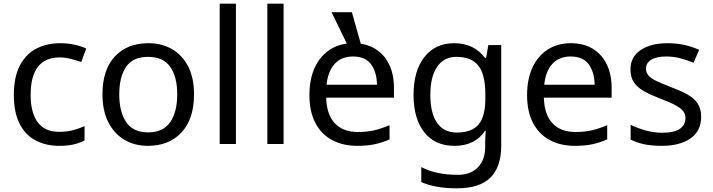

<svg xmlns="http://www.w3.org/2000/svg" viewBox="-20 -780 3863 1040"><path d="M300 10Q229 10 173.5 -19Q118 -48 86.5 -109Q55 -170 55 -265Q55 -364 88 -426Q121 -488 177.5 -517Q234 -546 306 -546Q347 -546 385 -537.5Q423 -529 447 -517L420 -444Q396 -453 364 -461Q332 -469 304 -469Q146 -469 146 -266Q146 -169 184.5 -117.5Q223 -66 299 -66Q343 -66 376.5 -75Q410 -84 438 -97V-19Q411 -5 378.5 2.5Q346 10 300 10Z M1031 -269Q1031 -136 963.5 -63Q896 10 781 10Q710 10 654.5 -22.5Q599 -55 567 -117.5Q535 -180 535 -269Q535 -402 602 -474Q669 -546 784 -546Q857 -546 912.5 -513.5Q968 -481 999.5 -419.5Q1031 -358 1031 -269ZM626 -269Q626 -174 663.5 -118.5Q701 -63 783 -63Q864 -63 902 -118.5Q940 -174 940 -269Q940 -364 902 -418Q864 -472 782 -472Q700 -472 663 -418Q626 -364 626 -269Z M1258 0H1170V-760H1258Z M1516 0H1428V-760H1516Z M1893 -546Q1962 -546 2011.5 -516Q2061 -486 2087.5 -431.5Q2114 -377 2114 -304V-251H1747Q1749 -160 1793.5 -112.5Q1838 -65 1918 -65Q1969 -65 2008.5 -74.5Q2048 -84 2090 -102V-25Q2049 -7 2009 1.5Q1969 10 1914 10Q1838 10 1779.5 -21Q1721 -52 1688.5 -113.5Q1656 -175 1656 -264Q1656 -352 1685.5 -415Q1715 -478 1768.5 -512Q1822 -546 1893 -546ZM1892 -474Q1829 -474 1792.5 -433.5Q1756 -393 1749 -321H2022Q2021 -389 1990 -431.5Q1959 -474 1892 -474ZM1884 -491 1776 -714H1886L1949 -491Z M2440 -546Q2493 -546 2535.5 -526Q2578 -506 2608 -465H2613L2625 -536H2695V9Q2695 124 2636.5 182Q2578 240 2455 240Q2337 240 2262 206V125Q2341 167 2460 167Q2529 167 2568.5 126.5Q2608 86 2608 16V-5Q2608 -17 2609 -39.5Q2610 -62 2611 -71H2607Q2553 10 2441 10Q2337 10 2278.5 -63Q2220 -136 2220 -267Q2220 -395 2278.5 -470.5Q2337 -546 2440 -546ZM2452 -472Q2385 -472 2348 -418.5Q2311 -365 2311 -266Q2311 -167 2347.5 -114.5Q2384 -62 2454 -62Q2535 -62 2572 -105.5Q2609 -149 2609 -246V-267Q2609 -377 2571 -424.5Q2533 -472 2452 -472Z M3072 -546Q3141 -546 3190.5 -516Q3240 -486 3266.5 -431.5Q3293 -377 3293 -304V-251H2926Q2928 -160 2972.5 -112.5Q3017 -65 3097 -65Q3148 -65 3187.5 -74.5Q3227 -84 3269 -102V-25Q3228 -7 3188 1.5Q3148 10 3093 10Q3017 10 2958.5 -21Q2900 -52 2867.5 -113.5Q2835 -175 2835 -264Q2835 -352 2864.5 -415Q2894 -478 2947.5 -512Q3001 -546 3072 -546ZM3071 -474Q3008 -474 2971.5 -433.5Q2935 -393 2928 -321H3201Q3200 -389 3169 -431.5Q3138 -474 3071 -474Z M3778 -148Q3778 -70 3720 -30Q3662 10 3564 10Q3508 10 3467.5 1Q3427 -8 3396 -24V-104Q3428 -88 3473.5 -74.5Q3519 -61 3566 -61Q3633 -61 3663 -82.5Q3693 -104 3693 -140Q3693 -160 3682 -176Q3671 -192 3642.5 -208Q3614 -224 3561 -244Q3509 -264 3472 -284Q3435 -304 3415 -332Q3395 -360 3395 -404Q3395 -472 3450.5 -509Q3506 -546 3596 -546Q3645 -546 3687.5 -536.5Q3730 -527 3767 -510L3737 -440Q3703 -454 3666 -464Q3629 -474 3590 -474Q3536 -474 3507.5 -456.5Q3479 -439 3479 -409Q3479 -387 3492 -371.5Q3505 -356 3535.5 -341.5Q3566 -327 3617 -307Q3668 -288 3704 -268Q3740 -248 3759 -219.5Q3778 -191 3778 -148Z"/></svg>

Font: Noto Sans Nag Mundari
Style: Regular
Weight: 400
Designer: Muthu Nedumaran
Version: Version 1.000; ttfautohint (v1.8.4.7-5d5b)